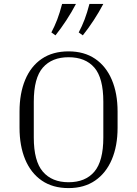

<svg xmlns="http://www.w3.org/2000/svg" viewBox="-20 -953 702 983"><path d="M582 -382V-299Q582 -206 552.5 -136.5Q523 -67 467 -28.5Q411 10 331 10Q250 10 194 -28.5Q138 -67 109 -136.5Q80 -206 80 -299V-382Q80 -475 109 -544.5Q138 -614 194 -652Q250 -690 331 -690Q411 -690 467 -652Q523 -614 552.5 -544.5Q582 -475 582 -382ZM509 -432Q509 -554 463 -607Q417 -660 331 -660Q246 -660 199.5 -607Q153 -554 153 -432V-249Q153 -128 199.5 -74Q246 -20 331 -20Q417 -20 463 -74Q509 -128 509 -249ZM264 -772 243 -787Q260 -819 273 -853Q286 -887 298 -933H369Q347 -891 319.5 -849Q292 -807 264 -772ZM404 -772 383 -787Q400 -819 413 -853Q426 -887 438 -933H509Q487 -891 459.5 -849Q432 -807 404 -772Z"/></svg>

Font: Inria Serif Light
Style: Regular
Weight: 300
Designer: Black Foundry Team
Foundry: Black Foundry
Version: Version 1.000; ttfautohint (v1.8.3)